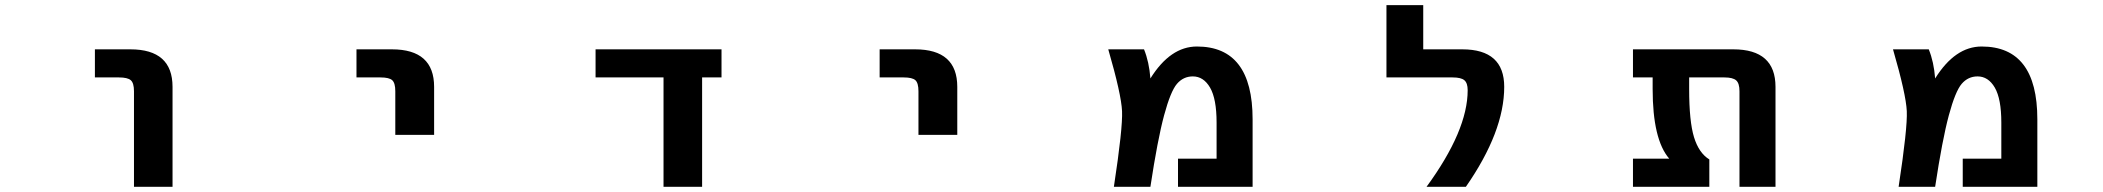

<svg xmlns="http://www.w3.org/2000/svg" viewBox="-20 -712 8040 734"><path d="M342.8 -416V-523.4H478.5Q639.6 -523.4 639.6 -379.9V2H492.2V-363.3Q492.2 -394.5 480 -405.3Q467.8 -416 434.6 -416Z M1342.8 -416V-523.4H1478.5Q1639.6 -523.4 1639.6 -379.9V-196.3H1491.2V-363.3Q1491.2 -394.5 1479.5 -405.3Q1467.8 -416 1434.6 -416Z M2664.1 2H2516.6V-416H2256.8V-523.4H2738.3V-416H2664.1Z M3342.8 -416V-523.4H3478.5Q3639.6 -523.4 3639.6 -379.9V-196.3H3491.2V-363.3Q3491.2 -394.5 3479.5 -405.3Q3467.8 -416 3434.6 -416Z M4377.9 -412.1Q4454.1 -534.2 4555.7 -534.2Q4768.6 -534.2 4768.6 -255.9V2H4483.4V-105.5H4630.9V-243.2Q4630.9 -334 4606 -377Q4581.1 -419.9 4540 -419.9Q4503.9 -419.9 4479.5 -391.6Q4455.1 -363.3 4430.2 -271Q4405.3 -178.7 4377.9 2H4238.3Q4272.5 -222.7 4269.5 -287.1Q4266.6 -351.6 4216.8 -523.4H4353.5Q4373 -475.6 4377.9 -412.1Z M5433.6 2Q5590.8 -212.9 5590.8 -367.2Q5590.8 -394.5 5578.1 -405.3Q5565.4 -416 5533.2 -416H5280.3V-692.4H5420.9V-523.4H5570.3Q5730.5 -523.4 5730.5 -379.9Q5730.5 -209 5584 2Z M6767.6 2H6629.9V-363.3Q6629.9 -393.6 6617.2 -404.8Q6604.5 -416 6572.3 -416H6437.5V-372.1Q6437.5 -248 6456.1 -187.5Q6474.6 -127 6514.6 -102.5V2H6222.7V-105.5H6361.3Q6297.9 -178.7 6297.9 -372.1V-416H6222.7V-523.4H6606.4Q6767.6 -523.4 6767.6 -379.9Z M7377.9 -412.1Q7454.1 -534.2 7555.7 -534.2Q7768.6 -534.2 7768.6 -255.9V2H7483.4V-105.5H7630.9V-243.2Q7630.9 -334 7606 -377Q7581.1 -419.9 7540 -419.9Q7503.9 -419.9 7479.5 -391.6Q7455.1 -363.3 7430.2 -271Q7405.3 -178.7 7377.9 2H7238.3Q7272.5 -222.7 7269.5 -287.1Q7266.6 -351.6 7216.8 -523.4H7353.5Q7373 -475.6 7377.9 -412.1Z"/></svg>

Font: GenEi Gothic M Regular
Style: Bold
Weight: 700
Designer: o_tamon (Modified); [Source Han Sans]
Ryoko NISHIZUKA  (kana & ideographs); Paul D. Hunt (Latin, Greek & Cyrillic); Wenl
Version: Version 1.1a;Original Version 1.004